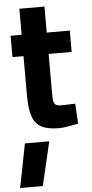

<svg xmlns="http://www.w3.org/2000/svg" viewBox="-62 -675 489 1021"><g transform="rotate(-5 182.0 -164.0)"><path d="M3 311 49 77H179L124 311ZM238 12Q178 12 144 -5.5Q110 -23 96 -64.5Q82 -106 82 -178V-386H23V-500H82V-639H216V-500H339V-386H216V-181Q216 -156 217.5 -140Q219 -124 228 -116Q237 -108 258 -108Q268 -108 282 -108.5Q296 -109 310 -109.5Q324 -110 334 -110L340 -3Q318 1 288 6.5Q258 12 238 12Z"/></g></svg>

Font: Titillium Web SemiBold
Style: Regular
Weight: 600
Designer: Mohamed Gaber, Accademia di Belle Arti di Urbino
Foundry: Kief Type Foundry, Accademia di Belle Arti di Urbino
Version: Version 3.000; ttfautohint (v1.8.4)